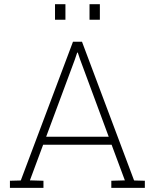

<svg xmlns="http://www.w3.org/2000/svg" viewBox="-20 -914 766 934"><path d="M28.3 0V-34.7L81.1 -36.1L335 -710.9H378.9L632.3 -36.1L684.6 -34.7V0H521.5V-34.7L587.4 -36.6L522.9 -210H189.9L125.5 -36.6L191.4 -34.7V0ZM204.6 -249H508.8L370.1 -623.5L358.4 -658.2H355.5L343.8 -623.5ZM415.5 -817.9V-893.6H465.8V-817.9ZM247.6 -817.9V-893.6H298.3V-817.9Z"/></svg>

Font: Roboto Slab ExtraLight
Style: Regular
Weight: 250
Designer: Google
Version: Version 2.000; ttfautohint (v1.8.1.43-b0c9)